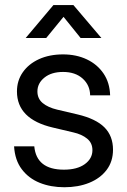

<svg xmlns="http://www.w3.org/2000/svg" viewBox="-20 -748 515 779"><path d="M241.2 11.7Q186 11.7 141.1 -6.3Q96.2 -24.4 68.4 -61.3Q40.5 -98.1 37.1 -154.3H119.1Q127.9 -59.6 239.3 -59.6Q293 -59.6 324 -82Q355 -104.5 355 -138.7Q355 -168 333.5 -185.5Q312 -203.1 277.3 -210.9L194.3 -230.5Q48.8 -264.6 48.8 -377Q48.8 -420.9 72.5 -454.8Q96.2 -488.8 138.4 -508.1Q180.7 -527.3 235.8 -527.3Q289.6 -527.3 332.3 -507.1Q375 -486.8 400.1 -449.7Q425.3 -412.6 426.8 -361.3H345.7Q345.2 -402.3 315.4 -429.2Q285.6 -456.1 235.8 -456.1Q188.5 -456.1 160.2 -433.1Q131.8 -410.2 131.8 -377Q131.8 -347.7 153.3 -329.8Q174.8 -312 211.9 -303.2L294.9 -283.7Q369.1 -266.1 403.8 -231.2Q438.5 -196.3 438.5 -140.6Q438.5 -92.8 412.6 -58.6Q386.7 -24.4 342 -6.3Q297.4 11.7 241.2 11.7ZM167.5 -593.8H84.5V-594.2L196.8 -727.5H277.8L391.1 -594.2V-593.8H307.1L237.8 -679.7Z"/></svg>

Font: Inter Display
Style: Regular
Weight: 400
Designer: Rasmus Andersson
Foundry: rsms
Version: Version 4.001;git-9221beed3